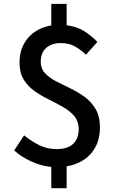

<svg xmlns="http://www.w3.org/2000/svg" viewBox="-20 -860 610 1003"><path d="M488.8 -641.1 429.2 -574.2Q398.4 -603 369.1 -618.9Q339.8 -634.8 296.9 -634.8Q249 -634.8 220.9 -609.4Q192.9 -584 192.9 -538.1Q192.9 -501.5 215.3 -477.5Q237.8 -453.6 272.9 -435.3Q308.1 -417 347.7 -398.2Q387.2 -379.4 422.4 -353.8Q457.5 -328.1 479.7 -289.8Q502 -251.5 502 -192.9Q502 -112.8 456.3 -59.1Q410.6 -5.4 328.1 8.8V123H248V12.2Q195.3 6.8 143.3 -16.6Q91.3 -40 54.2 -74.2L106 -152.8Q144 -121.6 185.8 -101.3Q227.5 -81.1 274.9 -81.1Q333.5 -81.1 362.3 -108.6Q391.1 -136.2 391.1 -185.1Q391.1 -225.6 368.7 -252.7Q346.2 -279.8 311 -300Q275.9 -320.3 236.3 -339.6Q196.8 -358.9 161.6 -383.5Q126.5 -408.2 104.2 -443.8Q82 -479.5 82 -533.2Q82 -610.8 127.2 -662.6Q172.4 -714.4 248 -727.1V-839.8H328.1V-728Q381.8 -721.2 419.9 -697.3Q458 -673.3 488.8 -641.1Z"/></svg>

Font: `nÑOS CN Medium
Style: Regular
Weight: 500
Designer: Ryoko NISHIZUKA ?XZm?[P (kana & ideographs); Paul D. Hunt (Latin, Greek & Cyrillic); Wenlong ZHANG _ e??? (bopomofo); Sa
Foundry: Adobe Systems Incorporated
Version: Version 1.004 June 21, 2023